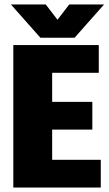

<svg xmlns="http://www.w3.org/2000/svg" viewBox="-20 -845 489 865"><path d="M40 -642H215V0H40ZM396 -386V-261H115V-386ZM425 -642V-517H102V-642ZM434 -125V0H102V-125ZM162 -675 29 -825H186L239 -756L292 -825H449L316 -675Z"/></svg>

Font: Teko Variable Light
Style: Regular
Weight: 300
Designer: Manushi Parikh, Jonny Pinhorn
Foundry: Indian Type Foundry
Version: Version 3.000